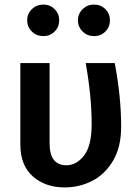

<svg xmlns="http://www.w3.org/2000/svg" viewBox="-20 -805 604 840"><path d="M510 -251Q510 -161 474.5 -101.5Q439 -42 383 -13.5Q327 15 263 15Q179 15 124 -33Q69 -81 69 -173V-529H197V-177Q197 -82 271 -82Q315 -82 348 -125Q381 -168 381 -262Q381 -382 355 -529H482Q510 -382 510 -251ZM239 -716Q239 -687 219 -667Q199 -647 170 -647Q140 -647 119.5 -667Q99 -687 99 -716Q99 -745 119.5 -765Q140 -785 170 -785Q199 -785 219 -765Q239 -745 239 -716ZM461 -716Q461 -687 441 -667Q421 -647 391 -647Q362 -647 341.5 -667Q321 -687 321 -716Q321 -745 341.5 -765Q362 -785 391 -785Q421 -785 441 -765Q461 -745 461 -716Z"/></svg>

Font: Fira Sans Medium
Style: Regular
Weight: 500
Designer: bBox Type GmbH & Carrois Corporate GbR & Edenspiekermann AG
Foundry: bBox Type GmbH & Carrois Corporate GbR & Edenspiekermann AG
Version: Version 4.301